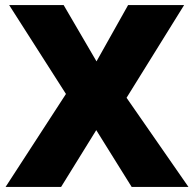

<svg xmlns="http://www.w3.org/2000/svg" viewBox="-20 -734 763 754"><path d="M720 0H497L358 -223L220 0H2L239 -365L16 -714H230L359 -493L483 -714H703L477 -350Z"/></svg>

Font: Noto Sans Khmer Black
Style: Regular
Weight: 900
Version: Version 2.003